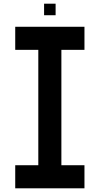

<svg xmlns="http://www.w3.org/2000/svg" viewBox="-20 -1020 540 1040"><path d="M312.5 -125H437.5V0H62.5V-125H187.5V-750H62.5V-875H437.5V-750H312.5ZM281.2 -937.5H218.8V-1000H281.2Z"/></svg>

Font: Oldtimer
Style: Regular
Weight: 400
Designer: GGBotNet
Foundry: GGBotNet
Version: 1.00